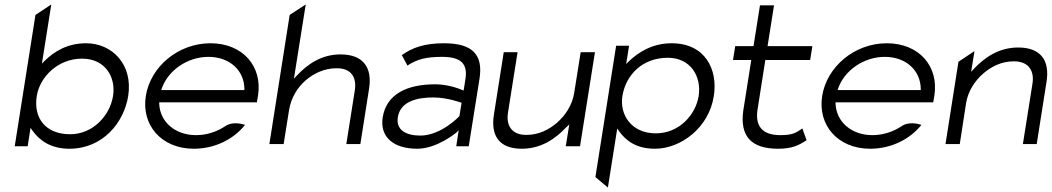

<svg xmlns="http://www.w3.org/2000/svg" viewBox="-20 -656 4716 861"><path d="M46 0H104L117 -83L125 -71C157 -26 208 11 291 11C441 11 536 -106 555 -226C577 -368 482 -462 366 -462C284 -462 225 -427 180 -383L168 -371L210 -636L139 -589ZM145 -226C158 -309 238 -393 348 -393C454 -393 500 -308 487 -226C473 -137 396 -54 295 -54C183 -54 129 -128 145 -226Z M634 -226C613 -95 704 11 849 11C943 11 1027 -31 1079 -96C1064 -101 1021 -112 990 -90C952 -65 907 -50 859 -50C765 -50 697 -110 694 -191V-197H1132L1137 -227C1158 -358 1069 -462 924 -462C779 -462 655 -357 634 -226ZM703 -252 705 -258C733 -340 820 -401 915 -401C1010 -401 1075 -340 1076 -258V-252Z M1188 -10H1252L1276 -161C1285 -218 1314 -264 1351 -296C1385 -325 1432 -350 1490 -350C1558 -350 1580 -306 1571 -250L1533 -10H1596L1635 -258C1650 -351 1611 -412 1507 -412C1420 -412 1358 -367 1310 -316L1298 -303L1351 -636L1279 -589Z M1696 -129C1683 -44 1742 11 1851 11C1941 11 2027 -62 2027 -62L2037 -72L2026 0H2082L2130 -301C2148 -412 2098 -462 1971 -462C1882 -462 1829 -442 1782 -409L1807 -362C1852 -392 1896 -401 1962 -401C2044 -401 2079 -373 2067 -300L2059 -250L2051 -253C2051 -253 1996 -278 1932 -278C1808 -278 1713 -236 1696 -129ZM1764 -130C1775 -201 1849 -219 1923 -219C1986 -219 2047 -196 2047 -196L2050 -195L2040 -135L2039 -134C2039 -134 1958 -48 1865 -48C1801 -48 1755 -73 1764 -130Z M2195 -143C2180 -50 2216 11 2320 11C2407 11 2471 -34 2519 -85L2533 -98L2517 0H2581L2648 -422H2584L2555 -240C2546 -183 2514 -137 2477 -105C2443 -76 2398 -51 2340 -51C2273 -51 2249 -95 2258 -151L2301 -422H2239Z M2650 138 2706 185 2748 -80 2756 -68C2787 -24 2835 11 2917 11C3033 11 3159 -83 3181 -225C3200 -345 3142 -462 2992 -462C2909 -462 2846 -425 2800 -381L2788 -369L2801 -451H2743ZM2771 -225C2787 -323 2863 -397 2975 -397C3076 -397 3127 -314 3113 -225C3100 -143 3027 -58 2921 -58C2811 -58 2758 -142 2771 -225Z M3267 -387H3349L3313 -159C3298 -49 3345 11 3469 11C3534 11 3562 -5 3597 -27L3578 -80C3550 -61 3536 -50 3479 -50C3397 -50 3366 -92 3377 -164L3412 -387H3613L3623 -449H3422L3451 -632H3388L3359 -449H3277Z M3667 -226C3646 -95 3737 11 3882 11C3976 11 4060 -31 4112 -96C4097 -101 4054 -112 4023 -90C3985 -65 3940 -50 3892 -50C3798 -50 3730 -110 3727 -191V-197H4165L4170 -227C4191 -358 4102 -462 3957 -462C3812 -462 3688 -357 3667 -226ZM3736 -252 3738 -258C3766 -340 3853 -401 3948 -401C4043 -401 4108 -340 4109 -258V-252Z M4220 -10H4284L4312 -192C4321 -249 4353 -295 4390 -327C4424 -356 4469 -381 4527 -381C4594 -381 4619 -337 4610 -281L4567 -10H4629L4673 -289C4688 -382 4650 -443 4546 -443C4459 -443 4395 -398 4347 -347L4335 -334L4350 -427L4278 -379Z"/></svg>

Font: Charger Sport
Style: LitExtObl
Weight: 300
Designer: Jasper
Foundry: Cannot Into Space Fonts
Version: Version 1.1